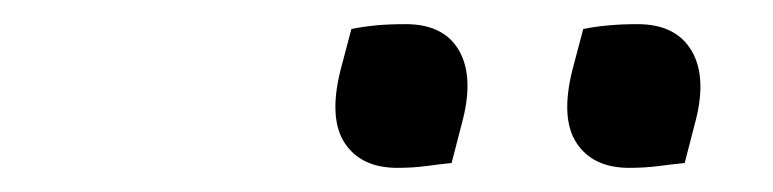

<svg xmlns="http://www.w3.org/2000/svg" viewBox="-20 -781 640 159"><path d="M271 -757Q281 -759 291.5 -760Q302 -761 316 -761Q348 -761 360.5 -738.5Q373 -716 362 -677L354 -646Q344 -645 333 -643.5Q322 -642 309 -642Q279 -642 265.5 -662.5Q252 -683 262 -723ZM463 -757Q473 -759 484 -760Q495 -761 508 -761Q540 -761 553 -738.5Q566 -716 555 -677L547 -646Q537 -645 525.5 -643.5Q514 -642 501 -642Q471 -642 457.5 -662.5Q444 -683 454 -723Z"/></svg>

Font: Recursive Mn Csl St
Style: Italic
Weight: 400
Italic angle: -15°
Monospace: yes
Version: Version 1.079;hotconv 1.0.112;makeotfexe 2.5.65598; ttfautoh